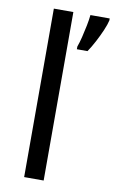

<svg xmlns="http://www.w3.org/2000/svg" viewBox="-87 -807 510 853"><g transform="rotate(10 168.5 -380.0)"><path d="M173 0H85V-760H173ZM337 -751Q333 -733 321.5 -706Q310 -679 295 -650.5Q280 -622 265 -600H217V-612Q224 -631 230.5 -657.5Q237 -684 242.5 -711.5Q248 -739 250 -760H337Z"/></g></svg>

Font: Noto Sans Myanmar UI
Style: Regular
Weight: 400
Designer: Monotype Design Team
Foundry: Monotype Imaging Inc.
Version: Version 2.103; ttfautohint (v1.8.4.7-5d5b)